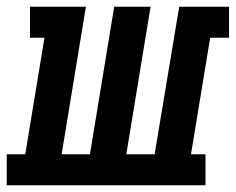

<svg xmlns="http://www.w3.org/2000/svg" viewBox="-62 -550 700 570"><path d="M-42 0V-92H13L70 -438H27V-530H193L121 -92H205L277 -530H385L313 -92H397L470 -530H618V-438H562L505 -92H548V0Z"/></svg>

Font: Iosevka Curly Slab SmBdExObl
Style: Regular
Weight: 600
Width: 7
Italic angle: -9°
Monospace: yes
Designer: Belleve Invis
Foundry: Belleve Invis
Version: Version 11.1.0; ttfautohint (v1.8.3)